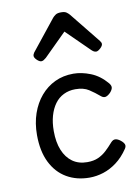

<svg xmlns="http://www.w3.org/2000/svg" viewBox="-94 -901 710 982"><g transform="rotate(-10 261.5 -410.0)"><path d="M291 19Q224 19 172.5 -11Q121 -41 92 -99.5Q63 -158 63 -242Q63 -303 80.5 -353.5Q98 -404 129.5 -441Q161 -478 204 -498.5Q247 -519 300 -519Q343 -519 389.5 -500.5Q436 -482 473 -438Q484 -424 481.5 -413Q479 -402 468 -390Q455 -377 443.5 -374Q432 -371 420 -381Q393 -404 366 -421.5Q339 -439 296 -439Q263 -439 235.5 -425.5Q208 -412 189.5 -386.5Q171 -361 161 -326Q151 -291 151 -247Q151 -189 168 -147.5Q185 -106 216.5 -83.5Q248 -61 293 -61Q326 -61 349.5 -71.5Q373 -82 392 -99.5Q411 -117 431 -140Q442 -152 454 -151Q466 -150 480 -139Q494 -128 498 -117.5Q502 -107 493 -94Q466 -54 432.5 -29Q399 -4 363 7.5Q327 19 291 19ZM151 -610Q141 -610 128.5 -622Q116 -634 116 -644Q116 -647 117 -650Q118 -653 122 -660L249 -819Q255 -826 264.5 -832.5Q274 -839 293 -839Q312 -839 321 -832.5Q330 -826 336 -819L464 -660Q469 -653 470 -650Q471 -647 471 -644Q471 -634 458 -622Q445 -610 436 -610Q429 -610 423 -613.5Q417 -617 411 -623L293 -739L176 -623Q169 -617 163 -613.5Q157 -610 151 -610Z"/></g></svg>

Font: Playwrite GB J
Style: Regular
Weight: 400
Designer: Veronika Burian, José Scaglione
Foundry: TypeTogether
Version: Version 1.002